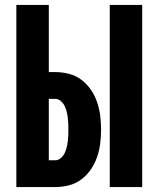

<svg xmlns="http://www.w3.org/2000/svg" viewBox="-20 -755 640 775"><path d="M423 0V-735H554V0ZM46 0V-735H177V-464H203Q231 -464 258.5 -457Q286 -450 308.5 -433Q331 -416 347 -392.5Q363 -369 372 -342.5Q381 -316 384.5 -288Q388 -260 388 -232Q388 -204 384.5 -176Q381 -148 372 -121.5Q363 -95 347 -71.5Q331 -48 308.5 -31Q286 -14 258.5 -7Q231 0 203 0ZM177 -108H203Q215 -108 225 -116.5Q235 -125 240.5 -136Q246 -147 249 -159Q252 -171 253.5 -183Q255 -195 255.5 -207.5Q256 -220 256 -232Q256 -244 255.5 -256.5Q255 -269 253.5 -281Q252 -293 249 -305Q246 -317 240.5 -328Q235 -339 225 -347.5Q215 -356 203 -356H177Z"/></svg>

Font: Iosevka Custom Heavy Extended
Style: Regular
Weight: 900
Width: 7
Monospace: yes
Designer: Belleve Invis
Foundry: Belleve Invis
Version: Version 11.2.4; ttfautohint (v1.8.4)